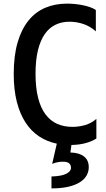

<svg xmlns="http://www.w3.org/2000/svg" viewBox="-20 -798 591 1071"><path d="M296.9 3.4Q242.7 -7.8 198.2 -37.1Q153.8 -66.4 122.3 -114.7Q90.8 -163.1 73.7 -230.5Q56.6 -297.9 56.6 -385.7Q56.6 -486.8 78.1 -560.8Q99.6 -634.8 138.7 -683.1Q177.7 -731.4 232.4 -754.6Q287.1 -777.8 354 -777.8Q378.4 -777.8 402.3 -775.1Q426.3 -772.5 447.5 -767.8Q468.8 -763.2 486.1 -756.6Q503.4 -750 514.6 -742.2V-623Q483.9 -650.9 446 -663.8Q408.2 -676.8 367.2 -676.8Q325.2 -676.8 290.3 -660.4Q255.4 -644 230.5 -608.9Q205.6 -573.7 191.9 -518.8Q178.2 -463.9 178.2 -386.7Q178.2 -309.1 192.4 -252.9Q206.5 -196.8 233.4 -160.6Q260.3 -124.5 298.3 -107.4Q336.4 -90.3 384.3 -90.3Q419.4 -90.3 454.6 -100.3Q489.7 -110.4 517.6 -134.8V-25.4Q494.6 -10.3 459.5 -0.2Q424.3 9.8 378.4 10.7L372.6 52.7Q421.4 53.7 448.2 74.5Q475.1 95.2 475.1 134.8Q475.1 159.7 462.9 181.2Q450.7 202.6 425 218.8Q399.4 234.9 360.4 243.9Q321.3 252.9 267.1 252.9V186.5Q324.2 184.6 350.1 171.1Q376 157.7 376 138.2Q376 122.6 366 113.3Q356 104 331.1 104Q299.8 104 271 116.2Z"/></svg>

Font: Tauri
Style: Regular
Weight: 400
Designer: Yvonne Schüttler
Foundry: Yvonne Schüttler
Version: Version 1.003; ttfautohint (v0.93.8-669f) -l 13 -r 13 -G 200